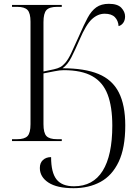

<svg xmlns="http://www.w3.org/2000/svg" viewBox="-20 -740 719 1007"><path d="M366 247Q279 247 234 217.5Q189 188 189 141Q189 114 205.5 99Q222 84 248 84Q248 165 276.5 201Q305 237 368 237Q468 237 518.5 156Q569 75 569 -81Q569 -180 544.5 -244.5Q520 -309 464 -340.5Q408 -372 314 -372Q293 -372 264.5 -366Q236 -360 208 -355V-89Q208 -43 223.5 -26.5Q239 -10 279 -10H304V0H43V-10H70Q109 -10 124.5 -26.5Q140 -43 140 -89V-626Q140 -671 124.5 -687.5Q109 -704 71 -704H43V-714H304V-704H279Q239 -704 223.5 -687Q208 -670 208 -624V-365Q242 -372 262.5 -376.5Q283 -381 296 -388Q309 -395 322 -410Q339 -430 354 -462.5Q369 -495 397 -557Q420 -610 439.5 -646.5Q459 -683 485 -701.5Q511 -720 551 -720Q597 -720 616.5 -699Q636 -678 636 -654Q636 -634 626.5 -620.5Q617 -607 602 -603Q600 -632 582.5 -650Q565 -668 529 -668Q493 -668 462 -639.5Q431 -611 397 -531Q374 -478 354.5 -439.5Q335 -401 308 -382Q424 -382 496.5 -352Q569 -322 603 -255.5Q637 -189 637 -82Q637 36 602.5 108.5Q568 181 507 214Q446 247 366 247Z"/></svg>

Font: Noto Serif Display Light
Style: Regular
Weight: 300
Designer: Monotype Design Team
Foundry: Monotype Imaging Inc.
Version: Version 2.009